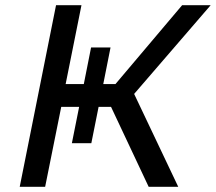

<svg xmlns="http://www.w3.org/2000/svg" viewBox="-20 -720 832 740"><path d="M56 0 196 -700H294L233 -396H303L331 -537H406L378 -396H425L682 -700H792L497 -358L667 0H553L408 -308H360L332 -168H257L285 -308H216L154 0Z"/></svg>

Font: Montserrat Medium
Style: Italic
Weight: 500
Italic angle: -11.3°
Designer: Julieta Ulanovsky
Foundry: Julieta Ulanovsky
Version: Version 9.000; ttfautohint (v1.8.4.7-5d5b)